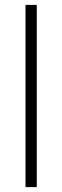

<svg xmlns="http://www.w3.org/2000/svg" viewBox="-20 -763 254 783"><path d="M84 0V-743H130V0Z"/></svg>

Font: Saira Semi Condensed ExtraLight
Style: Regular
Weight: 200
Width: 4
Designer: Hector Gatti with collaboration of the Omnibus-Type team
Foundry: Omnibus-Type
Version: Version 1.001; ttfautohint (v1.8)